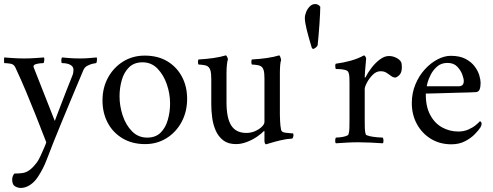

<svg xmlns="http://www.w3.org/2000/svg" viewBox="-20 -703 2429 946"><path d="M99 -415Q127 -415 155.5 -417Q184 -419 197 -420Q199 -416 198 -404Q197 -392 193 -392Q190 -392 178 -391Q166 -390 155.5 -386.5Q145 -383 145 -375Q145 -373 146 -371L250 -107Q250 -107 258 -128.5Q266 -150 279 -183.5Q292 -217 307 -256Q322 -295 336 -329Q340 -338 341 -346.5Q342 -355 342 -360Q342 -375 326.5 -383.5Q311 -392 286 -392Q282 -392 282 -404Q282 -416 286 -420Q297 -419 320.5 -417Q344 -415 374 -415Q402 -415 421.5 -417Q441 -419 456 -420Q459 -416 457.5 -404Q456 -392 453 -392Q449 -392 436.5 -389Q424 -386 410.5 -379Q397 -372 391 -358Q369 -306 351.5 -264Q334 -222 317.5 -182.5Q301 -143 283.5 -100.5Q266 -58 245 -6Q227 39 210 84Q193 129 167 168Q151 193 128.5 208Q106 223 82 223Q68 223 54 215Q40 207 40 181Q40 172 43.5 164Q47 156 51 152Q74 152 91.5 149.5Q109 147 125.5 135Q142 123 162 97Q170 86 180 64.5Q190 43 198.5 23Q207 3 208 -2Q181 -72 157 -132.5Q133 -193 108.5 -251.5Q84 -310 55 -372Q48 -387 30 -389.5Q12 -392 3 -392Q1 -392 1 -392Q0 -392 0 -405.5Q0 -419 1 -420Q15 -419 42 -417Q69 -415 99 -415Z M693 -429Q758 -429 804.5 -401Q851 -373 876.5 -325Q902 -277 902 -216Q902 -153 875 -102.5Q848 -52 801 -22.5Q754 7 695 7Q631 7 583.5 -21.5Q536 -50 510.5 -98.5Q485 -147 485 -208Q485 -271 512.5 -321Q540 -371 587 -400Q634 -429 693 -429ZM682 -396Q641 -396 616 -371.5Q591 -347 580 -308.5Q569 -270 569 -228Q569 -181 584.5 -134Q600 -87 630.5 -56Q661 -25 705 -25Q747 -25 771.5 -49.5Q796 -74 807 -113Q818 -152 818 -193Q818 -241 802 -287.5Q786 -334 756 -365Q726 -396 682 -396Z M1283 -312Q1283 -313 1283 -316Q1283 -326 1282 -340.5Q1281 -355 1276 -365Q1269 -379 1250 -382Q1231 -385 1221 -385Q1219 -387 1218.5 -396.5Q1218 -406 1221 -410Q1259 -412 1294 -417Q1329 -422 1355 -430Q1359 -430 1362 -420Q1365 -410 1365 -406Q1362 -400 1360.5 -382Q1359 -364 1359 -343V-138Q1359 -130 1360 -106.5Q1361 -83 1365 -63Q1368 -51 1387.5 -49Q1407 -47 1417 -46Q1422 -46 1423 -46Q1425 -45 1425.5 -41Q1426 -37 1426 -35Q1426 -34 1424 -27Q1422 -20 1418 -20Q1393 -19 1363.5 -12Q1334 -5 1313 1.5Q1292 8 1291 8Q1287 8 1285 2.5Q1283 -3 1283 -8V-53Q1283 -57 1282 -57.5Q1281 -58 1281 -58Q1268 -44 1245 -28.5Q1222 -13 1195 -3Q1168 7 1143 7Q1104 7 1080 -11.5Q1056 -30 1043 -59.5Q1030 -89 1025.5 -123Q1021 -157 1021 -188V-312Q1021 -322 1020 -338Q1019 -354 1013 -365Q1006 -379 987 -382Q968 -385 958 -385Q956 -387 955.5 -396.5Q955 -406 958 -410Q996 -412 1031 -417Q1066 -422 1092 -430Q1096 -430 1099.5 -422Q1103 -414 1103 -410Q1100 -404 1098 -384Q1096 -364 1096 -343V-199Q1096 -121 1119.5 -84.5Q1143 -48 1194 -48Q1216 -48 1236 -56.5Q1256 -65 1269.5 -78Q1283 -91 1283 -102Z M1533 -683Q1548 -683 1558 -670Q1558 -660 1557 -636.5Q1556 -613 1554 -584Q1552 -555 1549.5 -527Q1547 -499 1545 -480Q1540 -469 1525 -462Q1519 -462 1516 -468Q1500 -521 1491 -557.5Q1482 -594 1482 -614Q1482 -628 1488.5 -644Q1495 -660 1506.5 -671.5Q1518 -683 1533 -683Z M1896 -427Q1915 -427 1932 -418.5Q1949 -410 1956 -398Q1958 -394 1959 -387Q1960 -380 1960 -372Q1960 -345 1947.5 -333Q1935 -321 1927 -321Q1917 -321 1908 -328Q1899 -335 1891 -340Q1884 -345 1876.5 -348.5Q1869 -352 1855 -352Q1834 -352 1816.5 -334.5Q1799 -317 1788 -296Q1777 -275 1777 -264V-113Q1777 -91 1777.5 -72Q1778 -53 1782 -41Q1784 -36 1802 -32Q1820 -28 1840 -26.5Q1860 -25 1866 -25Q1869 -21 1869.5 -11Q1870 -1 1866 3Q1836 1 1805 -0.5Q1774 -2 1745 -2Q1717 -2 1691 -0.5Q1665 1 1635 3Q1631 -1 1631.5 -11Q1632 -21 1635 -25Q1641 -25 1655.5 -26.5Q1670 -28 1683 -32Q1696 -36 1697 -41Q1701 -53 1701.5 -72Q1702 -91 1702 -113V-295Q1702 -305 1701.5 -321Q1701 -337 1697 -346Q1694 -355 1680 -358.5Q1666 -362 1652 -362.5Q1638 -363 1634 -363Q1633 -365 1632 -375Q1631 -385 1634 -389Q1672 -394 1708 -404Q1744 -414 1773 -430Q1777 -430 1780.5 -424Q1784 -418 1784 -414Q1784 -411 1782 -391Q1780 -371 1778.5 -350.5Q1777 -330 1777 -324Q1777 -321 1778.5 -321Q1780 -321 1781 -322Q1791 -343 1809.5 -367.5Q1828 -392 1851 -409.5Q1874 -427 1896 -427Z M2078 -242Q2077 -180 2099 -138Q2121 -96 2158 -75.5Q2195 -55 2238 -55Q2265 -55 2287 -64.5Q2309 -74 2324 -86.5Q2339 -99 2345 -106Q2346 -106 2349.5 -102.5Q2353 -99 2353 -93Q2353 -85 2347 -75Q2338 -61 2319 -41.5Q2300 -22 2271 -7Q2242 8 2204 8Q2147 8 2103 -19Q2059 -46 2034 -92Q2009 -138 2009 -195Q2009 -244 2026.5 -286.5Q2044 -329 2072.5 -360.5Q2101 -392 2135 -410Q2169 -428 2201 -428Q2245 -428 2273.5 -413Q2302 -398 2318.5 -376Q2335 -354 2341.5 -332Q2348 -310 2348 -295Q2348 -274 2343 -262Q2338 -250 2324 -249Q2315 -248 2288.5 -247.5Q2262 -247 2228 -246Q2194 -245 2161 -244Q2128 -243 2105 -242.5Q2082 -242 2078 -242ZM2083 -278H2242Q2251 -278 2257.5 -283Q2264 -288 2265 -301Q2266 -313 2258 -335Q2250 -357 2232.5 -375Q2215 -393 2185 -393Q2154 -393 2134 -375.5Q2114 -358 2102.5 -335.5Q2091 -313 2086.5 -295.5Q2082 -278 2083 -278Z"/></svg>

Font: Amiri Quran
Style: Regular
Weight: 400
Designer: Khaled Hosny
Version: Version 0.117